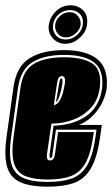

<svg xmlns="http://www.w3.org/2000/svg" viewBox="-27 -693 423 724"><path d="M153 11Q85 11 47.5 -7Q10 -25 -1 -67Q-12 -109 -2 -179L24 -365Q35 -442 84 -473Q133 -504 215 -504Q299 -504 341 -469Q383 -434 375 -357Q367 -315 345.5 -284Q324 -253 298 -236Q292 -232 286 -229Q280 -226 271 -222H357L350 -173Q339 -97 315 -57Q291 -17 251.5 -3Q212 11 153 11ZM153 -7Q208 -7 244 -20Q280 -33 301.5 -69.5Q323 -106 333 -176L337 -204H184L171 -111Q170 -97 164 -97Q159 -97 160 -111L175 -219Q249 -221 298.5 -255.5Q348 -290 358 -360Q365 -429 328 -457.5Q291 -486 215 -486Q140 -486 95.5 -458.5Q51 -431 41 -362L15 -176Q6 -112 16 -75Q26 -38 59.5 -22.5Q93 -7 153 -7ZM153 -16Q102 -16 70 -28.5Q38 -41 26.5 -75Q15 -109 24 -176L50 -361Q59 -428 101 -452.5Q143 -477 215 -477Q287 -477 322.5 -452.5Q358 -428 349 -361Q343 -316 316 -286.5Q289 -257 250 -242Q211 -227 167 -227L150 -111Q147 -88 162 -88Q177 -88 180 -111L192 -195H327L324 -176Q314 -109 293.5 -75Q273 -41 239 -28.5Q205 -16 153 -16ZM176 -296Q191 -300 199.5 -316Q208 -332 212 -351Q220 -383 218 -394.5Q216 -406 206 -406Q192 -406 188 -379ZM184 -308 196 -378Q198 -390 200 -393.5Q202 -397 205 -397Q213 -397 204 -354Q200 -338 194.5 -324Q189 -310 184 -308ZM219 -528Q190 -528 171.5 -549.5Q153 -571 157 -599Q162 -630 185 -651.5Q208 -673 239 -673Q268 -673 287 -653.5Q306 -634 301 -599Q297 -571 272.5 -549.5Q248 -528 219 -528ZM221 -544Q244 -544 263 -560.5Q282 -577 285 -599Q289 -625 274.5 -640Q260 -655 237 -655Q213 -655 194.5 -639Q176 -623 173 -599Q170 -577 183.5 -560.5Q197 -544 221 -544ZM222 -552Q201 -552 190 -567Q179 -582 181 -599Q183 -618 199 -632.5Q215 -647 236 -647Q255 -647 267 -632.5Q279 -618 277 -599Q275 -582 258 -567Q241 -552 222 -552Z"/></svg>

Font: Alumni Sans Collegiate One SC
Style: Italic
Weight: 400
Italic angle: -8°
Designer: Robert E. Leuschke
Foundry: Robert E. Leuschke
Version: Version 1.100